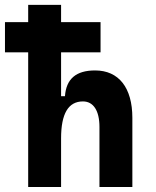

<svg xmlns="http://www.w3.org/2000/svg" viewBox="-20 -752 626 772"><path d="M379.9 0H512.2V-278.3C512.2 -399.4 457.5 -468.8 362.3 -468.8C285.6 -468.8 246.1 -434.6 241.2 -365.2H225.6V-541.5H384.3V-663.1H225.6V-732.4H93.3V-663.1H0V-541.5H93.3V0H225.6V-195.8C225.6 -295.4 254.9 -344.2 313.5 -344.2C355.5 -344.2 379.9 -307.1 379.9 -241.7Z"/></svg>

Font: Cascadia Mono NF
Style: Bold
Weight: 700
Monospace: yes
Designer: Aaron Bell
Foundry: Saja Typeworks
Version: Version 2404.023